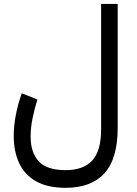

<svg xmlns="http://www.w3.org/2000/svg" viewBox="-20 -692 680 955"><path d="M565.4 -56.6Q565.4 97.7 499.5 169.9Q433.6 242.2 307.1 242.2Q216.3 242.2 159.2 209.7Q102.1 177.2 75.2 119.1Q48.3 61 48.3 -15.6Q48.3 -67.4 59.1 -121.8Q69.8 -176.3 88.4 -228L166 -196.8Q151.9 -151.9 142.1 -104.5Q132.3 -57.1 132.3 -12.7Q132.3 66.4 172.6 110.4Q212.9 154.3 307.1 154.3Q394.5 154.3 438.7 106.4Q482.9 58.6 482.9 -47.9V-672.4H565.4Z"/></svg>

Font: Vazirmatn FD
Style: Regular
Weight: 400
Designer: Saber Rastikerdar
Foundry: Saber Rastikerdar
Version: Version 33.001